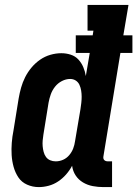

<svg xmlns="http://www.w3.org/2000/svg" viewBox="-20 -755 560 783"><path d="M138 8Q113 8 90.5 -2Q68 -12 55 -31.5Q42 -51 35.5 -74.5Q29 -98 27.5 -122.5Q26 -147 28 -172.5Q30 -198 35 -223L56 -353Q60 -376 66 -397.5Q72 -419 82.5 -440Q93 -461 108.5 -479.5Q124 -498 143.5 -511.5Q163 -525 185.5 -531.5Q208 -538 230 -538Q250 -538 268.5 -532Q287 -526 299.5 -512.5Q312 -499 319.5 -481.5Q327 -464 330 -445L346 -539H289V-611H358L361 -630H337V-735H504L483 -611H520V-539H471L402 -119Q401 -114 401.5 -110Q402 -106 404.5 -103Q407 -100 411 -98.5Q415 -97 420 -97H437V8H402Q380 8 358.5 4Q337 0 318.5 -11Q300 -22 288.5 -39.5Q277 -57 274 -79Q264 -60 249.5 -43.5Q235 -27 217 -15Q199 -3 178.5 2.5Q158 8 138 8ZM207 -97Q223 -97 237.5 -103.5Q252 -110 262.5 -122.5Q273 -135 278.5 -149.5Q284 -164 286 -179L308 -309Q310 -322 311.5 -335Q313 -348 313 -360.5Q313 -373 311 -385.5Q309 -398 304 -409Q299 -420 289 -426.5Q279 -433 266 -433Q249 -433 232.5 -424.5Q216 -416 204.5 -401.5Q193 -387 187 -370Q181 -353 178 -336L157 -206Q155 -194 154 -182Q153 -170 154 -158.5Q155 -147 158 -135.5Q161 -124 167.5 -115Q174 -106 184.5 -101.5Q195 -97 207 -97Z"/></svg>

Font: Iosevka Slab Extrabold
Style: Italic
Weight: 800
Italic angle: -9°
Monospace: yes
Designer: Belleve Invis
Foundry: Belleve Invis
Version: Version 11.1.0; ttfautohint (v1.8.3)